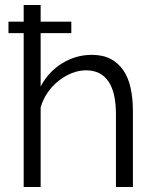

<svg xmlns="http://www.w3.org/2000/svg" viewBox="-20 -750 623 770"><path d="M513 0H445V-291Q445 -380 414.5 -424Q384 -468 325 -468Q296 -468 267.5 -456.5Q239 -445 214 -425Q189 -405 170.5 -378Q152 -351 143 -319V0H75V-617H14V-663H75V-730H143V-663H266V-617H143V-403Q174 -462 229 -496Q284 -530 348 -530Q393 -530 424 -513.5Q455 -497 475 -467.5Q495 -438 504 -396.5Q513 -355 513 -305Z"/></svg>

Font: PTCRaleway
Style: Regular
Weight: 400
Designer: Matt McInerney, Pablo Impallari, Rodrigo Fuenzalida
Foundry: Matt McInerney, Pablo Impallari, Rodrigo Fuenzalida
Version: Version 3.000g; ttfautohint (v1.5) -l 8 -r 28 -G 28 -x 14 -D